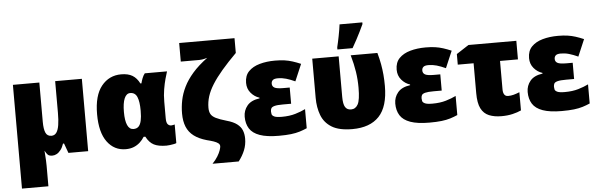

<svg xmlns="http://www.w3.org/2000/svg" viewBox="-58 -1009 4567 1462"><g transform="rotate(-5 2225.0 -277.5)"><path d="M583 -553V0H432L405 -74H397Q388 -46 373.5 -27Q359 -8 342.5 1Q326 10 309 10Q285 10 274.5 0Q264 -10 253 -31H252Q253 -17 254.5 3Q256 23 257 44Q258 65 258 84V240H56V-553H258V-253Q258 -197 270.5 -169Q283 -141 315 -141Q339 -141 353 -160.5Q367 -180 373 -218Q379 -256 379 -311V-553Z M942 -138Q967 -138 981 -152.5Q995 -167 1001.5 -196Q1008 -225 1008 -270V-275Q1008 -341 993 -377Q978 -413 940 -413Q911 -413 895.5 -377Q880 -341 880 -273Q880 -207 895.5 -172.5Q911 -138 942 -138ZM870 10Q782 10 728.5 -62.5Q675 -135 675 -274Q675 -417 733 -489Q791 -561 884 -561Q937 -561 970 -541Q1003 -521 1024 -479H1032Q1036 -496 1044 -517Q1052 -538 1064 -553H1234Q1227 -532 1217.5 -497.5Q1208 -463 1200.5 -419Q1193 -375 1193 -324V-199Q1193 -164 1204 -152Q1215 -140 1230 -140Q1236 -140 1244.5 -142Q1253 -144 1257 -145V-3Q1253 0 1238.5 3Q1224 6 1207.5 8Q1191 10 1181 10Q1120 10 1085 -8Q1050 -26 1026 -72H1013Q1000 -50 979.5 -31Q959 -12 932 -1Q905 10 870 10Z M1782 9Q1782 55 1765.5 96.5Q1749 138 1718 178H1518Q1543 152 1558.5 126.5Q1574 101 1581 80.5Q1588 60 1588 50Q1588 36 1575.5 26.5Q1563 17 1541 9.5Q1519 2 1490 -5Q1430 -22 1392.5 -50.5Q1355 -79 1337.5 -121.5Q1320 -164 1320 -223Q1320 -273 1330 -323.5Q1340 -374 1365 -425Q1390 -476 1434.5 -527Q1479 -578 1548 -629Q1538 -626 1527.5 -623.5Q1517 -621 1506.5 -619.5Q1496 -618 1486 -618H1345V-760H1768V-647Q1703 -582 1656.5 -527.5Q1610 -473 1580.5 -426Q1551 -379 1537.5 -336Q1524 -293 1524 -249Q1524 -220 1534.5 -201Q1545 -182 1573 -168Q1601 -154 1653 -139Q1704 -125 1732 -103.5Q1760 -82 1771 -54Q1782 -26 1782 9Z M2154 -349V-225H2092Q2048 -225 2027.5 -219.5Q2007 -214 2001.5 -204Q1996 -194 1996 -179Q1996 -170 1998.5 -159Q2001 -148 2017.5 -140Q2034 -132 2075 -132Q2134 -132 2179 -145.5Q2224 -159 2256 -175V-29Q2229 -17 2200 -8Q2171 1 2133 5.5Q2095 10 2040 10Q1949 10 1894.5 -9.5Q1840 -29 1816.5 -66.5Q1793 -104 1793 -157Q1793 -205 1823 -241.5Q1853 -278 1918 -287V-292Q1880 -304 1853 -336Q1826 -368 1826 -413Q1826 -468 1857.5 -500.5Q1889 -533 1942 -548Q1995 -563 2060 -563Q2101 -563 2132.5 -558.5Q2164 -554 2193.5 -544.5Q2223 -535 2256 -521L2201 -392Q2164 -409 2133 -418Q2102 -427 2070 -427Q2042 -427 2031 -417Q2020 -407 2020 -390Q2020 -369 2038 -359Q2056 -349 2106 -349Z M2602 8Q2501 8 2445 -26.5Q2389 -61 2366.5 -120.5Q2344 -180 2344 -253V-553H2546V-243Q2546 -188 2560.5 -165Q2575 -142 2605 -142Q2640 -142 2658 -175.5Q2676 -209 2676 -302Q2676 -364 2667 -423.5Q2658 -483 2638 -553H2842Q2855 -507 2862.5 -465.5Q2870 -424 2873.5 -383.5Q2877 -343 2877 -298Q2877 -140 2807 -66Q2737 8 2602 8ZM2541 -622Q2545 -639 2550 -661Q2555 -683 2559.5 -707Q2564 -731 2568 -754Q2572 -777 2574 -795H2748V-782Q2735 -754 2721 -725.5Q2707 -697 2691.5 -668Q2676 -639 2657 -606H2541Z M3305 -349V-225H3243Q3199 -225 3178.5 -219.5Q3158 -214 3152.5 -204Q3147 -194 3147 -179Q3147 -170 3149.5 -159Q3152 -148 3168.5 -140Q3185 -132 3226 -132Q3285 -132 3330 -145.5Q3375 -159 3407 -175V-29Q3380 -17 3351 -8Q3322 1 3284 5.5Q3246 10 3191 10Q3100 10 3045.5 -9.5Q2991 -29 2967.5 -66.5Q2944 -104 2944 -157Q2944 -205 2974 -241.5Q3004 -278 3069 -287V-292Q3031 -304 3004 -336Q2977 -368 2977 -413Q2977 -468 3008.5 -500.5Q3040 -533 3093 -548Q3146 -563 3211 -563Q3252 -563 3283.5 -558.5Q3315 -554 3344.5 -544.5Q3374 -535 3407 -521L3352 -392Q3315 -409 3284 -418Q3253 -427 3221 -427Q3193 -427 3182 -417Q3171 -407 3171 -390Q3171 -369 3189 -359Q3207 -349 3257 -349Z M3904 -553V-411H3767V-193Q3767 -168 3776.5 -154Q3786 -140 3805 -140Q3827 -140 3847.5 -145.5Q3868 -151 3893 -161V-22Q3865 -9 3827 0Q3789 9 3742 9Q3687 9 3647 -7.5Q3607 -24 3586 -65Q3565 -106 3565 -182V-411H3444V-492L3538 -553Z M4317 -349V-225H4255Q4211 -225 4190.5 -219.5Q4170 -214 4164.5 -204Q4159 -194 4159 -179Q4159 -170 4161.5 -159Q4164 -148 4180.5 -140Q4197 -132 4238 -132Q4297 -132 4342 -145.5Q4387 -159 4419 -175V-29Q4392 -17 4363 -8Q4334 1 4296 5.5Q4258 10 4203 10Q4112 10 4057.5 -9.5Q4003 -29 3979.5 -66.5Q3956 -104 3956 -157Q3956 -205 3986 -241.5Q4016 -278 4081 -287V-292Q4043 -304 4016 -336Q3989 -368 3989 -413Q3989 -468 4020.5 -500.5Q4052 -533 4105 -548Q4158 -563 4223 -563Q4264 -563 4295.5 -558.5Q4327 -554 4356.5 -544.5Q4386 -535 4419 -521L4364 -392Q4327 -409 4296 -418Q4265 -427 4233 -427Q4205 -427 4194 -417Q4183 -407 4183 -390Q4183 -369 4201 -359Q4219 -349 4269 -349Z"/></g></svg>

Font: Noto Sans Display Black
Style: Regular
Weight: 900
Designer: Monotype Design Team
Foundry: Monotype Imaging Inc.
Version: Version 2.003